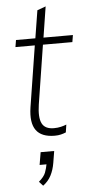

<svg xmlns="http://www.w3.org/2000/svg" viewBox="-61 -694 463 988"><g transform="rotate(-5 170.5 -200.0)"><path d="M203 8Q135 8 107 -30.5Q79 -69 91 -148L141 -464H41L47 -500H147L170 -643L214 -659L189 -500H341L335 -464H183L135 -159Q125 -93 140.5 -62Q156 -31 202 -31Q222 -31 238.5 -35Q255 -39 267 -44L261 -4Q249 1 235 4.5Q221 8 203 8ZM121 259 101 237Q128 214 136 193Q144 172 149 144L162 151H112L123 86H193L183 147Q177 183 162.5 211Q148 239 121 259Z"/></g></svg>

Font: Mulish ExtraLight ExtraLight
Style: Italic
Weight: 250
Italic angle: -9°
Version: Version 3.603